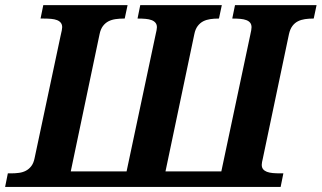

<svg xmlns="http://www.w3.org/2000/svg" viewBox="-43 -734 1263 754"><path d="M988.8 -109.9Q987.3 -104.5 986.1 -97.7Q984.9 -90.8 984.9 -86.9Q984.9 -76.2 990.2 -69.6Q995.6 -63 1005.1 -59.3Q1014.6 -55.7 1028.1 -54.4Q1041.5 -53.2 1057.1 -53.2H1069.8L1059.1 0H-22.9L-12.2 -53.2H1Q16.6 -53.2 31.5 -55.2Q46.4 -57.1 58.6 -63.5Q70.8 -69.8 79.8 -81.5Q88.9 -93.3 92.8 -112.8L194.8 -592.8Q201.2 -618.7 201.2 -627Q201.2 -637.7 195.8 -644.5Q190.4 -651.4 180.9 -655Q171.4 -658.7 158 -659.9Q144.5 -661.1 128.9 -661.1H116.2L127 -713.9H458L446.8 -661.1H442.9Q426.3 -661.1 410.9 -658.9Q395.5 -656.7 383.1 -650.4Q370.6 -644 361.3 -631.8Q352.1 -619.6 348.1 -600.1L234.9 -61H454.1L567.9 -597.2Q570.3 -607.4 571.8 -615.2Q573.2 -623 573.2 -627Q573.2 -637.7 567.6 -644.5Q562 -651.4 552.2 -655Q542.5 -658.7 529.1 -659.9Q515.6 -661.1 500 -661.1H497.1L507.8 -713.9H828.1L816.9 -661.1H814Q797.9 -661.1 782.7 -658.9Q767.6 -656.7 755.1 -650.4Q742.7 -644 733.4 -631.8Q724.1 -619.6 720.2 -600.1L606.9 -61H826.2L939.9 -597.2Q942.4 -607.4 943.6 -615.2Q944.8 -623 944.8 -627Q944.8 -637.7 939.5 -644.5Q934.1 -651.4 924.3 -655Q914.6 -658.7 901.1 -659.9Q887.7 -661.1 872.1 -661.1H869.1L879.9 -713.9H1200.2L1189 -661.1H1186Q1169.9 -661.1 1154.8 -658.9Q1139.6 -656.7 1127 -650.4Q1114.3 -644 1105.2 -631.8Q1096.2 -619.6 1091.8 -600.1Z"/></svg>

Font: Droid Serif
Style: Bold Italic
Weight: 700
Italic angle: -12°
Designer: Monotype Design team
Foundry: Monotype Imaging Inc.
Version: Version 1.03